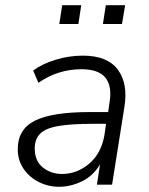

<svg xmlns="http://www.w3.org/2000/svg" viewBox="-20 -707 569 735"><path d="M206 8Q165 8 129 -10Q93 -28 70.5 -60.5Q48 -93 48 -136Q48 -212 113.5 -245Q179 -278 323 -278H394L399 -313Q410 -376 384 -409Q358 -442 292 -442Q202 -442 127 -390L107 -437Q142 -463 193.5 -478.5Q245 -494 297 -494Q391 -494 431 -440.5Q471 -387 456 -296L409 0H351L363 -78Q337 -34 294 -13Q251 8 206 8ZM217 -41Q275 -41 321.5 -80.5Q368 -120 380 -191L386 -233H337Q252 -233 203 -224.5Q154 -216 133.5 -195Q113 -174 113 -139Q113 -90 144.5 -65.5Q176 -41 217 -41ZM374 -615 385 -687H459L447 -615ZM207 -615 218 -687H291L280 -615Z"/></svg>

Font: Nunito Sans Light
Style: Italic
Weight: 300
Italic angle: -9°
Designer: Vernon Adams
Foundry: Vernon Adams
Version: Version 3.006; ttfautohint (v1.8.3)